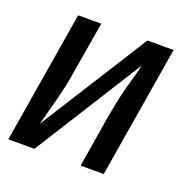

<svg xmlns="http://www.w3.org/2000/svg" viewBox="-99 -615 699 711"><g transform="rotate(20 250.0 -260.0)"><path d="M6 0 92 -520H183L148 -312Q144 -285 138 -257.5Q132 -230 125 -203Q118 -176 110.5 -148.5Q103 -121 96 -94L365 -520H468L382 0H291L325 -208Q330 -235 335.5 -262.5Q341 -290 348 -317Q355 -344 363 -371.5Q371 -399 377 -426L109 0Z"/></g></svg>

Font: Iosevka SS04 Medium
Style: Italic
Weight: 500
Italic angle: -9°
Monospace: yes
Designer: Belleve Invis
Foundry: Belleve Invis
Version: Version 19.0.0; ttfautohint (v1.8.4)